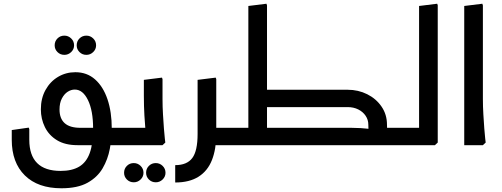

<svg xmlns="http://www.w3.org/2000/svg" viewBox="-20 -778 2689 1029"><path d="M325 -484Q303 -484 288 -499Q273 -514 273 -535Q273 -557 288 -572Q303 -587 325 -587Q346 -587 361.5 -572Q377 -557 377 -535Q377 -514 361.5 -499Q346 -484 325 -484ZM443 -484Q421 -484 406 -499Q391 -514 391 -535Q391 -557 406 -572Q421 -587 443 -587Q464 -587 479.5 -572Q495 -557 495 -535Q495 -514 479.5 -499Q464 -484 443 -484Z M395 0Q329 0 285.5 -26.5Q242 -53 220.5 -97Q199 -141 199 -192Q199 -251 224 -296Q249 -341 291 -366Q333 -391 384 -391Q446 -391 489.5 -352.5Q533 -314 556 -246Q579 -178 579 -89H479Q479 -185 451.5 -241.5Q424 -298 381 -298Q361 -298 342.5 -286Q324 -274 311.5 -250Q299 -226 299 -191Q299 -143 326.5 -118Q354 -93 411 -93H665V0ZM309 231Q183 231 113 162Q43 93 43 -29H137Q137 54 179 96Q221 138 305 138Q366 138 404.5 115Q443 92 461 42Q479 -8 479 -89H579Q579 -36 568.5 20Q558 76 530 124Q502 172 449 201.5Q396 231 309 231ZM43 -29V-81L134 -94L137 -86V-29ZM665 0V-93Q677 -93 681 -80.5Q685 -68 685 -47Q685 -27 681 -13.5Q677 0 665 0Z M697 199Q675 199 660 184Q645 169 645 148Q645 126 660 111Q675 96 697 96Q718 96 733.5 111Q749 126 749 148Q749 169 733.5 184Q718 199 697 199ZM815 199Q793 199 778 184Q763 169 763 148Q763 126 778 111Q793 96 815 96Q836 96 851.5 111Q867 126 867 148Q867 169 851.5 184Q836 199 815 199Z M760 0 763 -42Q763 -42 760 -74.5Q757 -107 754 -158Q751 -209 751 -265V-350L848 -362L851 -354V-247Q851 -206 853.5 -165Q856 -124 858.5 -89.5Q861 -55 863.5 -34.5Q866 -14 866 -14L851 0ZM665 0V-93H771V0ZM665 0Q654 0 649.5 -13.5Q645 -27 645 -48Q645 -68 649.5 -80.5Q654 -93 665 -93Z M1119 0V-93H1225V0ZM1225 0V-93Q1237 -93 1241 -80.5Q1245 -68 1245 -47Q1245 -27 1241 -13.5Q1237 0 1225 0ZM919 200V107Q982 107 1010.5 69Q1039 31 1039 -60V-350L1136 -362L1139 -354V-60Q1139 21 1116 79.5Q1093 138 1044 169Q995 200 919 200Z M1984 0V-93H2140V0ZM2140 0V-93Q2152 -93 2156 -80.5Q2160 -68 2160 -47Q2160 -27 2156 -13.5Q2152 0 2140 0ZM1225 0V-93H1313V0ZM1225 0Q1214 0 1209.5 -14Q1205 -28 1205 -48Q1205 -68 1209.5 -80.5Q1214 -93 1225 -93ZM1311 0V-746L1408 -758L1411 -749V0ZM1230 0 1226 -7 1272 -93H1411V0ZM1378 -204V-297H1759V-204ZM1378 0V-93H1759V0ZM1954 -110Q1954 -136 1939.5 -157.5Q1925 -179 1900 -191.5Q1875 -204 1843 -204H1696V-215L1706 -297H1843Q1900 -297 1948 -273Q1996 -249 2025 -206.5Q2054 -164 2054 -110ZM1570 0 1566 -7 1612 -93H1751V0ZM1612 0V-93H1863Q1888 -93 1912.5 -91.5Q1937 -90 1953 -88Q1969 -86 1969 -86V0ZM1661 -204 1657 -211 1703 -297H1821V-204ZM1964 0Q1961 -22 1957.5 -49.5Q1954 -77 1954 -110H2054Q2054 -79 2057 -55Q2060 -31 2063 -14L2048 0Z M2226 0V-746L2323 -758L2326 -750V-14L2311 0ZM2140 0V-93H2287V0ZM2140 0Q2129 0 2124.5 -13.5Q2120 -27 2120 -48Q2120 -68 2124.5 -80.5Q2129 -93 2140 -93Z M2468 0V-746L2565 -758L2568 -749V-247Q2568 -206 2570.5 -165Q2573 -124 2575.5 -89.5Q2578 -55 2580.5 -34.5Q2583 -14 2583 -14L2568 0Z"/></svg>

Font: Fustat SemiBold
Style: Regular
Weight: 600
Designer: Mohamed Gaber, Khaled Hosny, Laura Garcia Mut
Foundry: Kief Type Foundry, Alif Type Foundry, Hard Type Foundry
Version: Version 1.007